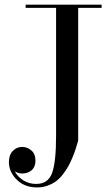

<svg xmlns="http://www.w3.org/2000/svg" viewBox="-20 -770 480 820"><path d="M89.5 -750H414V-736.5H314V-170Q308.5 -151 304 -136.5Q299.5 -122 290.5 -99.8Q281.5 -77.5 272.5 -61.2Q263.5 -45 249.5 -26.5Q235.5 -8 220 3.5Q204.5 15 183.5 22.8Q162.5 30.5 139 30.5Q84.5 30.5 51.2 -3Q18 -36.5 18 -77.5Q18 -108 34.5 -125.2Q51 -142.5 75 -142.5Q96.5 -142.5 114 -127.5Q131.5 -112.5 131.5 -84Q131.5 -57 115.2 -43Q99 -29 75 -29Q58 -29 43 -38.5Q55.5 -15 79.5 0.2Q103.5 15.5 134.5 15.5Q185.5 15.5 202.5 -31.2Q219.5 -78 219.5 -190V-736.5H89.5Z"/></svg>

Font: Bodoni* 16pt
Style: Regular
Weight: 400
Version: Version 2.3